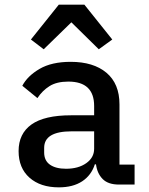

<svg xmlns="http://www.w3.org/2000/svg" viewBox="-20 -794 640 826"><path d="M492 0Q445 0 421.5 -24Q398 -48 393 -87H388Q373 -40 333.5 -14Q294 12 233 12Q154 12 107 -29.5Q60 -71 60 -144Q60 -219 115.5 -258.5Q171 -298 286 -298H385V-338Q385 -443 274 -443Q224 -443 193 -423.5Q162 -404 141 -372L76 -425Q98 -467 150 -497.5Q202 -528 284 -528Q382 -528 438 -481Q494 -434 494 -345V-86H559V0ZM264 -68Q317 -68 351 -92Q385 -116 385 -154V-229H288Q170 -229 170 -158V-138Q170 -103 195 -85.5Q220 -68 264 -68ZM343 -774 463 -624 405 -582 287 -698 168 -582 113 -624 233 -774Z"/></svg>

Font: IBM Plex Mono Medium
Style: Regular
Weight: 500
Monospace: yes
Designer: Mike Abbink, Paul van der Laan, Pieter van Rosmalen
Foundry: Bold Monday
Version: Version 2.3